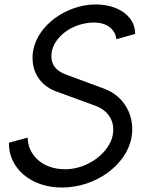

<svg xmlns="http://www.w3.org/2000/svg" viewBox="-20 -831 666 861"><path d="M258 10C409 10 548 -91 570 -216C586 -309 539 -399 448 -433L275 -497C240 -510 215 -532 211 -568C203 -633 262 -700 344 -722C426 -744 494 -720 502 -655L586 -679C586 -784 457 -834 334 -801C205 -766 114 -660 127 -551C134 -489 174 -442 232 -421L407 -357C468 -335 496 -285 486 -227C472 -148 376 -72 272 -72C168 -72 105 -138 104 -214L20 -191C18 -78 117 10 258 10Z"/></svg>

Font: Gauge
Style: Italic
Weight: 400
Italic angle: -80°
Designer: Daniel Pimley
Foundry: Daniel Pimley
Version: Version 1.000;PS 001.001;hotconv 1.0.56